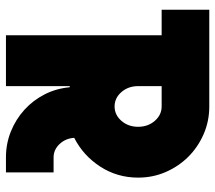

<svg xmlns="http://www.w3.org/2000/svg" viewBox="-60 -680 740 661"><g transform="rotate(90 310.5 -350.0)"><path d="M14 -536V-700H347Q398 -700 442.5 -680.5Q487 -661 520 -628Q553 -595 572.5 -550.5Q592 -506 592 -455Q592 -383 554 -324.5Q516 -266 455 -235Q457 -205 476.5 -184.5Q496 -164 522 -164H574V0H522Q475 0 433 -17Q391 -34 358.5 -63.5Q326 -93 305.5 -133Q285 -173 281 -219Q279 -219 278.5 -219.5Q278 -220 277 -220V0H102V-536ZM277 -455Q277 -421 297.5 -397.5Q318 -374 347 -374Q376 -374 396.5 -397.5Q417 -421 417 -455Q417 -489 396.5 -512.5Q376 -536 347 -536H277Z"/></g></svg>

Font: Aoudax Cyrillic
Style: Regular
Weight: 400
Designer: William Zhang
Foundry: William Zhang
Version: Version 1.00 June 4, 2021, initial release